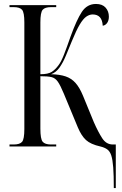

<svg xmlns="http://www.w3.org/2000/svg" viewBox="-20 -740 615 970"><path d="M555 210Q555 145 552 105.5Q549 66 542 45Q535 24 521.5 14.5Q508 5 487 0Q438 -11 414.5 -32.5Q391 -54 373 -97L302 -268Q285 -309 272 -327.5Q259 -346 240 -350.5Q221 -355 184 -355V-90Q184 -38 195.5 -24Q207 -10 238 -10H264V0H28V-10H49Q80 -10 91.5 -23.5Q103 -37 103 -88V-627Q103 -677 91.5 -690.5Q80 -704 49 -704H28V-714H264V-704H238Q207 -704 195.5 -690.5Q184 -677 184 -627V-365Q223 -365 241.5 -377Q260 -389 276 -411Q289 -428 303 -463.5Q317 -499 336 -554Q367 -640 393.5 -680Q420 -720 465 -720Q497 -720 513.5 -701.5Q530 -683 530 -656Q530 -637 521.5 -624.5Q513 -612 499 -610Q496 -667 448 -667Q432 -667 416 -656Q400 -645 382.5 -615.5Q365 -586 343 -532Q327 -493 312.5 -458Q298 -423 280.5 -398.5Q263 -374 238 -365Q282 -364 311.5 -354Q341 -344 361.5 -321Q382 -298 399 -257L454 -123Q476 -73 496.5 -41.5Q517 -10 550 -10H565V210Z"/></svg>

Font: Noto Serif Display ExtraCondensed
Style: Regular
Weight: 400
Width: 2
Designer: Monotype Design Team
Foundry: Monotype Imaging Inc.
Version: Version 2.009